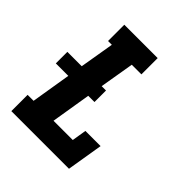

<svg xmlns="http://www.w3.org/2000/svg" viewBox="-200 -868 1001 1001"><g transform="rotate(45 300.0 -367.5)"><path d="M44 0V-120H88L124 -340H32V-425H138L170 -615H142V-735H388V-615H317L285 -425H317V-340H271L235 -120H377L390 -200H502L469 0Z"/></g></svg>

Font: Iosevka Slab HvExObl
Style: Regular
Weight: 900
Width: 7
Italic angle: -9°
Monospace: yes
Designer: Belleve Invis
Foundry: Belleve Invis
Version: Version 11.1.1; ttfautohint (v1.8.3)